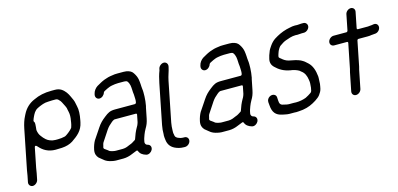

<svg xmlns="http://www.w3.org/2000/svg" viewBox="-79 -1266 4111 1981"><g transform="rotate(-15 1976.5 -275.5)"><path d="M52.5 60 39.1 127C34 152.9 52.8 176.5 78.8 176.5C104.5 176.5 131.9 153.2 137.1 127L150.5 60C153.5 45 155.8 23.7 159.5 5L200.8 -202C205.8 -226.8 223.9 -210.8 223.9 -210.8C227.5 -206.4 232.4 -202.2 236.8 -197.2C271.4 -158.5 323.9 -123.5 402.7 -123.5C424.7 -123.5 448.7 -124.1 470.2 -125.5C517.3 -128.4 555.9 -140.2 587.3 -159.9C648.4 -202.1 704.9 -242.5 722.6 -331L726.8 -352C738 -408.2 741.5 -462 731.4 -499.7C727.2 -515.4 724.9 -536.3 720.8 -550.2L713.4 -571.5C708 -583.1 700.7 -598.6 694.7 -612.4C687.5 -629.5 677.1 -647.1 666.2 -662.3C641.3 -693.4 612.4 -722.5 555.2 -722.5H517.2C441.9 -722.5 381.5 -708.8 328.3 -683C328.1 -682.9 327.6 -682.7 327.3 -682.6C269.5 -658.9 224.8 -617.1 195.5 -558.4L187 -541.3C169.1 -507.7 155 -463.2 146 -418L61.7 4C58.1 22.2 56.1 42.1 52.5 60ZM616.9 -304.4C616.9 -304.4 617.9 -305.5 614.7 -300.2C610.7 -293.3 603.9 -287.2 603 -286.3L593.1 -276.3C584.8 -267.6 564 -252.1 557.3 -247.3L546.8 -240.1C537.2 -233 531.2 -231.1 525.9 -229.9C504 -224.6 479.2 -221.6 452.7 -221.5C444.4 -220.9 435.9 -220.8 426.7 -221.5C385.9 -221.8 351.8 -237.3 330.5 -256.1C313.6 -271.6 303.3 -282.7 289.3 -302.3C274.4 -321.3 266.6 -343.6 263 -370C262.9 -371.1 262.9 -372.7 263.2 -374C264.7 -381.9 264.7 -390.4 266.2 -403.7L268.1 -433.6C269.4 -445.3 266.9 -454 260.4 -462.2C258.4 -464.7 257.7 -468.5 258.8 -472.2C263.9 -489.2 269.1 -501 275.7 -514.5L284.1 -531.5C292.1 -548 300.5 -557.7 311.7 -569.5C321.8 -580.2 338.7 -588.6 351.2 -594.3C380.7 -606.7 413.3 -622.2 455.7 -622.5C467.4 -623.5 485 -624.5 497.7 -624.5H535.7C554 -624.5 564.2 -614.2 570.3 -606.4C577.8 -599.7 586.1 -590.7 591.7 -578.2C599.2 -565.5 607.1 -548.7 612.6 -536.9L619.6 -521.9C623.7 -513.1 626.4 -503.9 628.3 -488.2L633.3 -464.9C639.7 -438.9 638.3 -405.3 631.7 -371.6C631.1 -366 630 -358.1 628.8 -352L624.6 -331C622.8 -322.1 620.7 -314.8 616.9 -304.4Z M1315.9 -2C1317.2 -8.7 1320.5 -14 1322.8 -21.6C1323.7 -25.7 1325.1 -30.3 1328.2 -37C1336.1 -56.6 1343.5 -74.3 1355.1 -93.7C1373.2 -123.3 1384.8 -151.6 1392.6 -191L1415.2 -304C1416.1 -308.5 1417.2 -312.5 1419 -317.9C1425 -348.7 1429.1 -386.8 1430.1 -417.9C1430.6 -444.1 1431.7 -477.6 1427.8 -498.6C1425.2 -513.9 1425.5 -533.2 1424.3 -547.6L1421.9 -575.4C1420.8 -585.5 1419.7 -593.6 1418.4 -601.3L1414.1 -618.9C1408.5 -640.9 1390.4 -672.9 1376.2 -688.7C1359.1 -706.6 1327.6 -718.5 1286.4 -718.5H1223.4C1213.7 -718.5 1204.6 -718.2 1192.5 -717.6C1157.9 -712.8 1127.3 -709.7 1100.1 -699.3C1079.8 -692.5 1065.1 -688.4 1050.2 -680.2L1034.3 -672.1C1022.9 -666.5 1002.4 -654.5 989.3 -646.8C967.9 -632.8 945.6 -606.6 939.3 -575L937.5 -566C932.3 -539.8 950.3 -516.5 976.1 -516.5C1002.4 -516.5 1028 -538.7 1035.1 -564C1038.2 -574.7 1054.9 -581.7 1062.1 -585.1L1082 -595.1C1096.4 -601.6 1117 -610.6 1136.4 -613.3C1155.4 -616.7 1178.3 -620.5 1201.9 -620.5H1266.9C1280 -620.5 1294.7 -617.1 1299 -611.8C1310.7 -597.2 1317 -581 1320.3 -564.6C1326.6 -533.2 1323.9 -495 1329 -467.5C1329.1 -467.1 1329.1 -466.5 1329.2 -466L1330.2 -445.8C1330.5 -423.9 1333.6 -406 1328.8 -382L1328.2 -379C1327.1 -373.6 1320.7 -366.5 1313.2 -366.5H1103.2C1046 -366.5 1024.6 -351.9 984.5 -320.8C945.7 -290.8 922.1 -267.2 895.8 -227.7L878.5 -201.6C858.6 -173.1 839.4 -142.2 819 -113C805.5 -89.6 792.6 -55.5 785.7 -21C777.5 20.2 788.8 47.3 808.5 68.6C818.5 79 835.9 89.1 848.6 101.2C869 120.7 899.4 134.2 937 140.7L953 143.6C959 144.2 966.2 144.8 974.5 145.5H1054.9C1087.1 145.5 1123.6 136.1 1148.5 124.8C1164.3 117.6 1192 108 1206.1 101.8C1211.6 100.7 1216.6 103.2 1218.3 107.8C1230.1 139.4 1253.3 156.6 1290.9 168C1318.1 176.4 1347.6 155.9 1358.1 134.5C1372.7 104.9 1357.8 80.3 1336.8 74C1332.8 72.8 1328.2 71.8 1323.1 69.4C1312.9 64.6 1304.6 49.8 1307.3 36L1312.1 12C1313 7.3 1315 2.7 1315.9 -2ZM1297.6 -268.5C1304.4 -268.5 1309 -262.8 1307.6 -256L1292.4 -180C1292.4 -179.6 1292.2 -178.9 1292 -178.4L1286.7 -162.2C1282.2 -149.8 1278.2 -141.6 1270.4 -129.2C1250.7 -94.9 1235.1 -57.4 1221.5 -15.4C1219.6 -9.8 1214.7 -6.7 1209.3 -4.3L1186.2 10.2C1177.6 15.5 1169 20 1154.7 24.6C1134.4 33.3 1107 47.5 1074.5 47.5H999.5C994.8 47.5 990.3 47.1 985.6 46.3L970.1 43.5C968.1 43.4 964.5 43.2 959.1 41.1C947 38.9 932 32.6 923.4 22.6C917.8 17.9 910.4 12.5 901.5 6.9C897.4 4.3 880.3 -4.1 883.1 -18L883.7 -21C884.5 -25 885.5 -28.5 887.3 -33.9C889.4 -44.3 893 -63.2 903 -75.8C919.9 -102.6 943 -134.6 959.9 -162L974.5 -184.4C993.9 -212.1 1008.3 -225.9 1034.6 -247.8C1043.8 -255.4 1052.5 -262.5 1059.9 -264.9C1064.8 -266.4 1063.3 -268.5 1072.6 -268.5Z M1651.9 -653 1648.9 -638C1648.7 -637.4 1648.4 -636.3 1648.1 -635.5C1633.8 -599.6 1622.2 -554.8 1613.5 -511L1528.5 -85C1522.4 -54.7 1519.2 -18.8 1519.7 7.3C1519.8 7.6 1519.7 8.1 1519.7 8.5L1518.3 25.3C1517.7 38.8 1520.6 53.8 1521.7 66.6C1526.7 124.7 1558 161.2 1610.9 180.1L1634.8 187.9C1650.8 191.8 1669.6 194.5 1690.2 194.5H1699.2C1726.5 194.5 1753.1 172.5 1758.5 145.5C1763.8 118.5 1746.1 96.5 1718.7 96.5H1709.7C1705 96.5 1701.2 96.2 1694.2 95.5C1689.8 95.4 1683.4 94.6 1677.7 92.9L1660.9 86.9C1652.3 84.3 1644.1 80.7 1637.3 74.5C1623.1 65.5 1622.1 44.9 1620.6 33.3C1620 30.5 1616.6 22.3 1618.5 10.2L1618.9 -5.8C1619.3 -29 1621.3 -59.3 1626.5 -85L1711.5 -511C1721.7 -562 1739.6 -601.6 1748.1 -644L1749.9 -653C1755.1 -679.2 1737 -702.5 1711.2 -702.5C1685.3 -702.5 1657 -678.9 1651.9 -653Z M2445.9 -2C2447.2 -8.7 2450.5 -14 2452.8 -21.6C2453.7 -25.7 2455.1 -30.3 2458.2 -37C2466.1 -56.6 2473.5 -74.3 2485.1 -93.7C2503.2 -123.3 2514.8 -151.6 2522.6 -191L2545.2 -304C2546.1 -308.5 2547.2 -312.5 2549 -317.9C2555 -348.7 2559.1 -386.8 2560.1 -417.9C2560.6 -444.1 2561.7 -477.6 2557.8 -498.6C2555.2 -513.9 2555.5 -533.2 2554.3 -547.6L2551.9 -575.4C2550.8 -585.5 2549.7 -593.6 2548.4 -601.3L2544.1 -618.9C2538.5 -640.9 2520.4 -672.9 2506.2 -688.7C2489.1 -706.6 2457.6 -718.5 2416.4 -718.5H2353.4C2343.7 -718.5 2334.6 -718.2 2322.5 -717.6C2287.9 -712.8 2257.3 -709.7 2230.1 -699.3C2209.8 -692.5 2195.1 -688.4 2180.2 -680.2L2164.3 -672.1C2152.9 -666.5 2132.4 -654.5 2119.3 -646.8C2097.9 -632.8 2075.6 -606.6 2069.3 -575L2067.5 -566C2062.3 -539.8 2080.3 -516.5 2106.1 -516.5C2132.4 -516.5 2158 -538.7 2165.1 -564C2168.2 -574.7 2184.9 -581.7 2192.1 -585.1L2212 -595.1C2226.4 -601.6 2247 -610.6 2266.4 -613.3C2285.4 -616.7 2308.3 -620.5 2331.9 -620.5H2396.9C2410 -620.5 2424.7 -617.1 2429 -611.8C2440.7 -597.2 2447 -581 2450.3 -564.6C2456.6 -533.2 2453.9 -495 2459 -467.5C2459.1 -467.1 2459.1 -466.5 2459.2 -466L2460.2 -445.8C2460.5 -423.9 2463.6 -406 2458.8 -382L2458.2 -379C2457.1 -373.6 2450.7 -366.5 2443.2 -366.5H2233.2C2176 -366.5 2154.6 -351.9 2114.5 -320.8C2075.7 -290.8 2052.1 -267.2 2025.8 -227.7L2008.5 -201.6C1988.6 -173.1 1969.4 -142.2 1949 -113C1935.5 -89.6 1922.6 -55.5 1915.7 -21C1907.5 20.2 1918.8 47.3 1938.5 68.6C1948.5 79 1965.9 89.1 1978.6 101.2C1999 120.7 2029.4 134.2 2067 140.7L2083 143.6C2089 144.2 2096.2 144.8 2104.5 145.5H2184.9C2217.1 145.5 2253.6 136.1 2278.5 124.8C2294.3 117.6 2322 108 2336.1 101.8C2341.6 100.7 2346.6 103.2 2348.3 107.8C2360.1 139.4 2383.3 156.6 2420.9 168C2448.1 176.4 2477.6 155.9 2488.1 134.5C2502.7 104.9 2487.8 80.3 2466.8 74C2462.8 72.8 2458.2 71.8 2453.1 69.4C2442.9 64.6 2434.6 49.8 2437.3 36L2442.1 12C2443 7.3 2445 2.7 2445.9 -2ZM2427.6 -268.5C2434.4 -268.5 2439 -262.8 2437.6 -256L2422.4 -180C2422.4 -179.6 2422.2 -178.9 2422 -178.4L2416.7 -162.2C2412.2 -149.8 2408.2 -141.6 2400.4 -129.2C2380.7 -94.9 2365.1 -57.4 2351.5 -15.4C2349.6 -9.8 2344.7 -6.7 2339.3 -4.3L2316.2 10.2C2307.6 15.5 2299 20 2284.7 24.6C2264.4 33.3 2237 47.5 2204.5 47.5H2129.5C2124.8 47.5 2120.3 47.1 2115.6 46.3L2100.1 43.5C2098.1 43.4 2094.5 43.2 2089.1 41.1C2077 38.9 2062 32.6 2053.4 22.6C2047.8 17.9 2040.4 12.5 2031.5 6.9C2027.4 4.3 2010.3 -4.1 2013.1 -18L2013.7 -21C2014.5 -25 2015.5 -28.5 2017.3 -33.9C2019.4 -44.3 2023 -63.2 2033 -75.8C2049.9 -102.6 2073 -134.6 2089.9 -162L2104.5 -184.4C2123.9 -212.1 2138.3 -225.9 2164.6 -247.8C2173.8 -255.4 2182.5 -262.5 2189.9 -264.9C2194.8 -266.4 2193.3 -268.5 2202.6 -268.5Z M3118.2 -722.5C3108.2 -722.5 3099.7 -722 3090.1 -720.7C3065.4 -715.5 3045.6 -712.6 3024.6 -707C2971.5 -692.6 2928.7 -671 2886 -644C2864.8 -629.9 2843.3 -607.4 2828 -584.7C2815.3 -565.8 2802.1 -548.1 2795.6 -526.7C2795.5 -526.4 2795.3 -525.7 2795.1 -525.3C2786.6 -505.1 2779.1 -483.9 2774.5 -461C2774.5 -460.8 2774.4 -460.3 2774.3 -460C2763.2 -419.8 2778.2 -388 2798.5 -368.7C2838.1 -330 2881.5 -301.5 2952.2 -288.4C2986.2 -285.1 3018.9 -273.3 3042.5 -260.2C3043.4 -259.7 3044.6 -258.8 3045.3 -257.8C3048.6 -253.7 3053.1 -250.6 3059.7 -245.6C3091.7 -223.4 3107.2 -186.5 3112.8 -145L3115.6 -124C3118.1 -105.1 3112.7 -78.9 3112.7 -62.5C3112.7 -61.8 3112.6 -60.8 3112.5 -60L3105.9 -27C3104.7 -20.9 3098.3 -12.7 3094 -9.5C3075.5 4 3053.4 16.6 3032.7 26.9C3032.3 27.1 3031.6 27.4 3031.1 27.6C3000.7 38.9 2963.7 46.5 2925.7 46.5C2917.6 46.5 2909.1 45.5 2898.9 45.5H2848.9C2844.1 45.5 2841.8 45.4 2835.9 44.3L2822.8 42.4C2813.6 41 2806.6 37.7 2794.2 35.4C2758 30.9 2752.8 9.1 2751.1 -20.9L2749.1 -55.7C2747.9 -68.3 2742.3 -77.7 2731.3 -84.6C2698.2 -105.3 2645.1 -73.8 2648.7 -28.5L2651.9 5.6C2657.4 80.2 2686.2 118.5 2757.6 132.7C2784.3 136.9 2801.6 143.5 2829.4 143.5H2879.4C2887.5 143.5 2894.2 143.8 2901.8 144.5C2918.2 144.4 2937.9 142.1 2953.7 140.6L2973.8 138.6C3031.3 129.8 3075 109.9 3120.1 81.1C3142.3 65.6 3159.7 54.1 3172.8 36.1C3185.8 18.7 3199.1 -2.8 3203.5 -25L3207.7 -46C3209.6 -55.5 3211 -64.2 3212.2 -73.3C3212.3 -98.3 3216.6 -133.8 3214.8 -154.5C3208.5 -218.1 3190.7 -272.3 3151.8 -308.2C3138.2 -321.4 3133 -323.7 3120.4 -336.1C3109.5 -345.1 3100.7 -348 3084.9 -357.8C3052.3 -373.2 3010 -381.1 2964.3 -389.7C2934 -396.8 2911 -412.5 2892.9 -429.2C2888.6 -433.3 2869 -443.3 2871.5 -456L2874.5 -471C2877.2 -484.4 2885.3 -500 2888.8 -512.1C2889.2 -513.5 2890 -515.2 2891 -516.6C2897.2 -525.6 2906.2 -552.1 2929.8 -565.4C2946.9 -577.9 2969 -591.7 2989.1 -598.7C3020.1 -609.5 3057.2 -624.5 3098.7 -624.5C3105.2 -624.5 3110.7 -624.2 3119 -623.5C3131.8 -623.6 3150.5 -626.5 3166.1 -626.5L3189.1 -626.5C3215.3 -626.5 3243.1 -649.2 3248.3 -675C3253.4 -701 3234.6 -724.5 3208.6 -724.5H3185.6C3175.5 -724.5 3158.7 -721.5 3143 -721.5C3133.8 -721.5 3125.4 -722.5 3118.2 -722.5Z M3843.3 -517.5H3736.3C3730.9 -517.5 3724.8 -522.4 3726.3 -530L3759.8 -698C3765.1 -724.2 3747.1 -746.5 3720.5 -746.5C3693.9 -746.5 3667.1 -724.2 3661.8 -698L3628.3 -530C3627.2 -524.6 3620.9 -517.5 3613.3 -517.5H3476.3C3449.4 -517.5 3422.2 -494.6 3416.9 -468C3411.7 -441.6 3429.6 -419.5 3456.7 -419.5H3593.7C3600.6 -419.5 3605.1 -413.8 3603.8 -407L3550.8 -142C3548.6 -130.8 3544.1 -118 3542.5 -110L3503.7 84C3498.3 111.3 3515.9 133.5 3542.8 133.5C3569.8 133.5 3596.3 111.3 3601.7 84L3640.5 -110C3642.6 -120.9 3647.1 -133 3648.8 -142L3701.8 -407C3703.1 -413.8 3709.9 -419.5 3716.7 -419.5H3814.7C3830.2 -419.5 3842 -420.5 3854.8 -423.2C3855.5 -423.4 3856.7 -423.5 3857.5 -423.5H3860.5C3871 -423.5 3881.4 -425.5 3892 -426.4L3902.5 -427.4C3915.5 -430.1 3927.5 -436.6 3937.7 -448.1C3968.5 -482.7 3948.7 -531.7 3904.9 -524.7L3894.5 -522.9C3893.3 -522.5 3889.1 -521.5 3886.1 -521.5C3871.6 -521.5 3856.9 -517.5 3843.3 -517.5Z"/></g></svg>

Font: Smoothie
Style: LightIt
Weight: 400
Foundry: Cannot Into Space Fonts
Version: Version 0.8